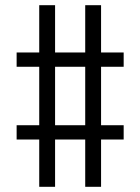

<svg xmlns="http://www.w3.org/2000/svg" viewBox="-20 -737 540 739"><path d="M131 -18V-200H44V-255H131V-480H44V-535H131V-717H192V-535H308V-717H369V-535H456V-480H369V-255H456V-200H369V-18H308V-200H192V-18ZM192 -255H308V-480H192Z"/></svg>

Font: Iosevka Curly Slab Light
Style: Regular
Weight: 300
Monospace: yes
Designer: Belleve Invis
Foundry: Belleve Invis
Version: Version 22.1.2; ttfautohint (v1.8.4)